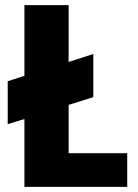

<svg xmlns="http://www.w3.org/2000/svg" viewBox="-20 -727 535 747"><path d="M475 0H75V-264L10 -244V-411L75 -432V-707H247V-486L343 -517V-349L247 -319V-131H475Z"/></svg>

Font: Ulagadi Sans
Style: Bold
Weight: 700
Designer: Ninad Kale (Devanagari), Jonny Pinhorn (Latin)
Foundry: Indian Type Foundry
Version: Version 3.01;March 29, 2020;FontCreator 12.0.0.2522 64-bit; 